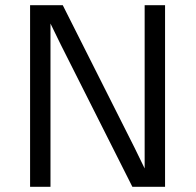

<svg xmlns="http://www.w3.org/2000/svg" viewBox="-20 -714 748 734"><path d="M95 0V-694H220L494 -150L533 -70V-694H611V0H486L212 -544L173 -624V0Z"/></svg>

Font: CMU Sans Serif
Style: Medium
Weight: 500
Version: Version 0.7.0